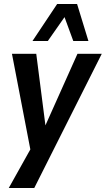

<svg xmlns="http://www.w3.org/2000/svg" viewBox="-20 -764 531 964"><path d="M24 180 138 -24 140 26 40 -494H162L211 -112H198L369 -494H491L152 180ZM143 -558 267 -744H367L424 -558H348L304 -678L220 -558Z"/></svg>

Font: Nunito Sans 10pt Condensed
Style: Bold Italic
Weight: 700
Width: 3
Italic angle: -9°
Designer: Vernon Adams
Foundry: Vernon Adams
Version: Version 3.101;gftools[0.9.27]